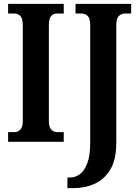

<svg xmlns="http://www.w3.org/2000/svg" viewBox="-20 -734 715 994"><path d="M22 0V-50H56Q72 -50 85 -62.5Q98 -75 98 -109V-601Q98 -639 85 -651.5Q72 -664 56 -664H22V-714H310V-664H275Q256 -664 244.5 -651Q233 -638 233 -601V-110Q233 -76 245.5 -63Q258 -50 275 -50H310V0ZM329 240V185H344Q369 185 392.5 168.5Q416 152 431.5 112.5Q447 73 447 5V-604Q447 -639 433.5 -651.5Q420 -664 404 -664H371V-714H659V-664H626Q609 -664 595.5 -651.5Q582 -639 582 -601V4Q582 94 550 145.5Q518 197 467.5 218.5Q417 240 361 240Z"/></svg>

Font: Noto Serif ExtraCondensed
Style: Bold
Weight: 700
Width: 2
Designer: Monotype Design Team
Foundry: Monotype Imaging Inc.
Version: Version 2.014; ttfautohint (v1.8.4.7-5d5b)